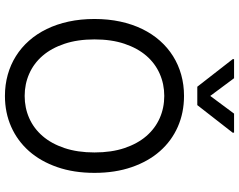

<svg xmlns="http://www.w3.org/2000/svg" viewBox="-118 -868 996 801"><g transform="rotate(90 380.5 -468.0)"><path d="M701.7 -363.6Q701.7 -277.3 677.7 -208.3Q653.8 -139.2 611 -90.7Q568.2 -42.3 509.4 -16.2Q450.6 9.9 380.7 9.9Q334.2 9.9 292.3 -1.8Q250.4 -13.5 214.7 -35.9Q179 -58.2 150.4 -90.6Q121.8 -122.9 101.6 -164.4Q81.3 -206 70.5 -256Q59.7 -306.1 59.7 -363.6Q59.7 -421.2 70.5 -471.2Q81.3 -521.3 101.6 -562.9Q121.8 -604.4 150.4 -636.7Q179 -669 214.7 -691.4Q250.4 -713.8 292.3 -725.5Q334.2 -737.2 380.7 -737.2Q450.6 -737.2 509.4 -711.3Q568.2 -685.4 611 -636.9Q653.8 -588.4 677.7 -519.2Q701.7 -449.9 701.7 -363.6ZM616.5 -363.6Q616.5 -434.7 598.2 -489Q579.9 -543.3 548.1 -580.1Q516.3 -616.8 473.4 -635.8Q430.4 -654.8 380.7 -654.8Q331.3 -654.8 288.2 -635.8Q245 -616.8 213.2 -580.1Q181.5 -543.3 163.2 -489Q144.9 -434.7 144.9 -363.6Q144.9 -293 163.2 -238.5Q181.5 -183.9 213.2 -147.2Q245 -110.4 288.2 -91.4Q331.3 -72.4 380.7 -72.4Q430.4 -72.4 473.4 -91.4Q516.3 -110.4 548.1 -147.2Q579.9 -183.9 598.2 -238.5Q616.5 -293 616.5 -363.6ZM380.7 -846.6 454.5 -946H534.1V-940.3L419 -792.6H342.3L227.3 -940.3V-946H306.8Z"/></g></svg>

Font: Interop
Style: Regular
Weight: 400
Designer: Rasmus Andersson, Google, Jang Haemin
Foundry: jhaemin
Version: Version 1.008